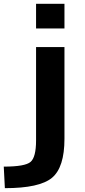

<svg xmlns="http://www.w3.org/2000/svg" viewBox="-51 -771 449 1010"><path d="M138.7 -621.1V-751H288.1V-621.1ZM138.7 -32.2V-523.4H288.1V-41Q288.1 109.4 222.7 164.1Q157.2 218.8 -25.4 218.8L-31.2 105.5Q81.1 105.5 109.9 80.6Q138.7 55.7 138.7 -32.2Z"/></svg>

Font: Gen Shin Gothic Bold
Style: Bold
Weight: 700
Designer: [Source Han Sans]
Ryoko NISHIZUKA  (kana & ideographs); Paul D. Hunt (Latin, Greek & Cyrillic); Wenlong ZHANG  (bopomofo
Version: Version 1.002.20150607